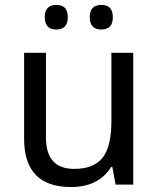

<svg xmlns="http://www.w3.org/2000/svg" viewBox="-20 -751 640 781"><path d="M450.2 0 437 -71.8H432.1Q380.9 9.8 269 9.8Q78.1 9.8 78.1 -186V-536.1H167V-190.9Q167 -64 282.2 -64Q360.8 -64 397 -109.1Q433.1 -154.3 433.1 -257.8V-536.1H522V0ZM209 -731Q255.9 -731 255.9 -681.2Q255.9 -630.9 209 -630.9Q162.1 -630.9 162.1 -681.2Q162.1 -731 209 -731ZM392.1 -731Q439 -731 439 -681.2Q439 -630.9 392.1 -630.9Q345.2 -630.9 345.2 -681.2Q345.2 -731 392.1 -731Z"/></svg>

Font: WenQuanYi Micro Hei Mono
Style: Regular
Weight: 400
Foundry: Ascender Corporation
Version: Version 0.2.0-beta